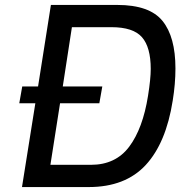

<svg xmlns="http://www.w3.org/2000/svg" viewBox="-20 -757 730 777"><path d="M690 -480Q690 -418 679 -350Q652 -178 569.5 -89Q487 0 339 0H69L123 -339H58L70 -407H134L186 -737H455Q585 -737 637.5 -672.5Q690 -608 690 -480ZM590 -478Q590 -566 554.5 -606.5Q519 -647 431 -647H271L234 -407H394L382 -339H223L184 -90H348Q448 -90 503 -163.5Q558 -237 579 -369Q590 -438 590 -478Z"/></svg>

Font: Exo Medium
Style: Italic
Weight: 500
Italic angle: -9°
Designer: Natanael Gama
Foundry: Natanael Gama
Version: Version 1.500; ttfautohint (v1.6)